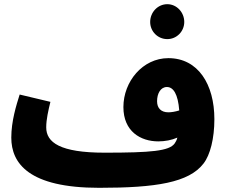

<svg xmlns="http://www.w3.org/2000/svg" viewBox="-20 -877 1100 918"><path d="M780 -690C825 -690 861 -727 861 -772C861 -818 825 -857 780 -857C734 -857 698 -818 698 -772C698 -727 734 -690 780 -690ZM454 21C726 21 883 -4 953 -95C985 -136 1005 -215 1005 -307C1005 -474 927 -599 785 -599C662 -599 570 -487 570 -365C570 -249 652 -201 737 -201C768 -201 801 -207 828 -219C825 -207 820 -198 815 -191C789 -155 703 -147 480 -147C267 -147 201 -196 201 -268C201 -306 211 -349 221 -390L74 -425C58 -374 34 -298 34 -219C34 -96 118 21 454 21ZM731 -393C731 -430 748 -461 778 -461C809 -461 831 -427 837 -349C818 -343 799 -340 785 -340C750 -340 731 -360 731 -393Z"/></svg>

Font: Noto Sans Arabic UI Bk
Style: Regular
Weight: 900
Designer: Monotype Design Team, Nadine Chahine and Nizar Qandah
Foundry: Monotype Imaging Inc.
Version: Version 2.010